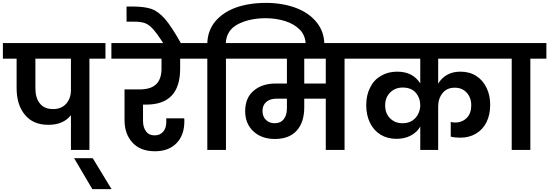

<svg xmlns="http://www.w3.org/2000/svg" viewBox="-41 -1038 3802 1329"><path d="M689 -740C689 -740 -21 -740 -21 -740C-21 -740 -21 -632 -21 -632C-21 -632 74 -632 74 -632C74 -632 74 -428 74 -428C74 -428 74 -428 74 -428C74 -351 93 -290 131 -244C169 -197 223 -174 294 -174C294 -174 294 -174 294 -174C363 -174 415 -196 450 -241C450 -241 450 0 450 0C450 0 578 0 578 0C578 0 578 -632 578 -632C578 -632 689 -632 689 -632C689 -632 689 -740 689 -740ZM450 -414C450 -414 450 -414 450 -414C450 -377 439 -346 418 -321C396 -296 366 -283 327 -283C327 -283 327 -283 327 -283C286 -283 255 -296 235 -322C214 -347 204 -383 204 -428C204 -428 204 -632 204 -632C204 -632 450 -632 450 -632C450 -632 450 -414 450 -414Z M731 271C731 271 601 57 601 57C601 57 472 57 472 57C472 57 598 271 598 271C598 271 731 271 731 271Z M971 -314C971 -314 971 -314 971 -314C1128 -314 1206 -397 1206 -563C1206 -563 1206 -632 1206 -632C1206 -632 1304 -632 1304 -632C1304 -632 1304 -740 1304 -740C1304 -740 730 -740 730 -740C730 -740 730 -632 730 -632C730 -632 1077 -632 1077 -632C1077 -632 1077 -563 1077 -563C1077 -563 1077 -563 1077 -563C1077 -516 1065 -480 1041 -456C1016 -431 977 -419 924 -419C924 -419 821 -419 821 -419C821 -419 821 -207 821 -207C821 -207 821 -207 821 -207C821 -143 839 -91 876 -51C912 -11 964 9 1032 9C1032 9 1032 9 1032 9C1095 9 1145 -10 1181 -47C1217 -84 1235 -135 1235 -198C1235 -198 1235 -198 1235 -198C1235 -206 1235 -213 1234 -219C1234 -219 1110 -219 1110 -219C1110 -219 1110 -194 1110 -194C1110 -194 1110 -194 1110 -194C1110 -166 1103 -144 1089 -127C1074 -110 1055 -101 1030 -101C1030 -101 1030 -101 1030 -101C1003 -101 983 -110 970 -129C956 -147 949 -171 949 -201C949 -201 949 -314 949 -314C949 -314 971 -314 971 -314Z M1213 -736C1213 -736 1213 -736 1213 -736C1169 -814 1132 -871 1101 -907C1070 -942 1039 -965 1008 -976C977 -987 934 -992 881 -993C881 -993 835 -993 835 -993C835 -993 835 -888 835 -888C835 -888 884 -888 884 -888C884 -888 884 -888 884 -888C917 -888 943 -885 962 -878C981 -871 999 -858 1018 -837C1037 -816 1061 -783 1091 -736C1091 -736 1213 -736 1213 -736Z M1799 -1018C1799 -1018 1799 -1018 1799 -1018C1722 -1018 1653 -1007 1593 -986C1532 -964 1485 -932 1450 -891C1415 -849 1396 -799 1394 -740C1394 -740 1283 -740 1283 -740C1283 -740 1283 -632 1283 -632C1283 -632 1394 -632 1394 -632C1394 -632 1394 0 1394 0C1394 0 1523 0 1523 0C1523 0 1523 -632 1523 -632C1523 -632 1634 -632 1634 -632C1634 -632 1634 -740 1634 -740C1634 -740 1522 -740 1522 -740C1522 -740 1522 -740 1522 -740C1525 -800 1554 -844 1607 -871C1660 -898 1724 -912 1799 -912C1799 -912 1799 -912 1799 -912C1846 -912 1891 -905 1933 -892C1975 -879 2009 -858 2036 -831C2062 -803 2075 -768 2075 -726C2075 -726 2075 -711 2075 -711C2075 -711 2204 -711 2204 -711C2204 -711 2204 -728 2204 -728C2204 -728 2204 -728 2204 -728C2204 -787 2187 -838 2152 -882C2117 -926 2069 -960 2008 -983C1947 -1006 1877 -1018 1799 -1018Z M2455 -740C2455 -740 1592 -740 1592 -740C1592 -740 1592 -632 1592 -632C1592 -632 1945 -632 1945 -632C1945 -632 1945 -460 1945 -460C1945 -460 1869 -460 1869 -460C1869 -460 1869 -460 1869 -460C1806 -460 1755 -444 1716 -411C1676 -378 1656 -330 1656 -269C1656 -269 1656 -269 1656 -269C1656 -211 1675 -164 1713 -129C1750 -94 1800 -76 1862 -76C1862 -76 1862 -76 1862 -76C1927 -76 1978 -95 2013 -134C2048 -173 2065 -227 2065 -296C2065 -296 2065 -355 2065 -355C2065 -355 2214 -355 2214 -355C2214 -355 2214 0 2214 0C2214 0 2344 0 2344 0C2344 0 2344 -632 2344 -632C2344 -632 2455 -632 2455 -632C2455 -632 2455 -740 2455 -740ZM2214 -460C2214 -460 2065 -460 2065 -460C2065 -460 2065 -632 2065 -632C2065 -632 2214 -632 2214 -632C2214 -632 2214 -460 2214 -460ZM1945 -289C1945 -289 1945 -289 1945 -289C1945 -257 1938 -232 1923 -213C1908 -194 1887 -185 1860 -185C1860 -185 1860 -185 1860 -185C1835 -185 1815 -193 1800 -208C1784 -223 1776 -244 1776 -270C1776 -270 1776 -270 1776 -270C1776 -297 1785 -318 1803 -333C1820 -348 1844 -355 1873 -355C1873 -355 1945 -355 1945 -355C1945 -355 1945 -289 1945 -289Z M3431 -632C3431 -632 3431 -740 3431 -740C3431 -740 2414 -740 2414 -740C2414 -740 2414 -632 2414 -632C2414 -632 2868 -632 2868 -632C2868 -632 2868 -461 2868 -461C2868 -461 2868 -461 2868 -461C2852 -486 2831 -506 2804 -521C2777 -535 2745 -542 2708 -542C2708 -542 2708 -542 2708 -542C2665 -542 2628 -532 2596 -513C2563 -494 2538 -467 2521 -432C2503 -397 2494 -356 2494 -310C2494 -310 2494 -310 2494 -310C2494 -264 2503 -223 2520 -188C2537 -153 2562 -125 2593 -106C2624 -87 2661 -77 2703 -77C2703 -77 2703 -77 2703 -77C2742 -77 2775 -85 2803 -100C2831 -115 2853 -135 2868 -162C2868 -162 2868 0 2868 0C2868 0 2992 0 2992 0C2992 0 2992 -301 2992 -301C2992 -301 2992 -301 2992 -301C2992 -337 3002 -368 3022 -393C3041 -418 3070 -431 3107 -431C3107 -431 3107 -431 3107 -431C3140 -431 3168 -420 3189 -397C3210 -374 3221 -345 3221 -310C3221 -310 3221 -310 3221 -310C3221 -273 3211 -243 3190 -222C3169 -201 3143 -190 3110 -190C3110 -190 3110 -190 3110 -190C3097 -190 3087 -191 3079 -194C3079 -194 3079 -92 3079 -92C3079 -92 3079 -92 3079 -92C3100 -87 3122 -85 3145 -85C3145 -85 3145 -85 3145 -85C3185 -85 3221 -94 3252 -112C3283 -130 3308 -156 3326 -191C3343 -225 3352 -266 3352 -313C3352 -313 3352 -313 3352 -313C3352 -356 3344 -395 3327 -430C3310 -465 3287 -492 3256 -512C3225 -532 3188 -542 3147 -542C3147 -542 3147 -542 3147 -542C3111 -542 3080 -535 3054 -520C3027 -505 3007 -484 2992 -459C2992 -459 2992 -632 2992 -632C2992 -632 3431 -632 3431 -632ZM2746 -185C2746 -185 2746 -185 2746 -185C2711 -185 2682 -196 2659 -219C2636 -242 2625 -272 2625 -309C2625 -309 2625 -309 2625 -309C2625 -346 2637 -375 2660 -398C2683 -421 2712 -432 2747 -432C2747 -432 2747 -432 2747 -432C2786 -432 2816 -420 2837 -396C2858 -371 2868 -342 2868 -309C2868 -309 2868 -309 2868 -309C2868 -288 2863 -269 2854 -250C2845 -231 2831 -215 2813 -203C2794 -191 2772 -185 2746 -185Z M3630 0C3630 0 3630 -632 3630 -632C3630 -632 3741 -632 3741 -632C3741 -632 3741 -740 3741 -740C3741 -740 3390 -740 3390 -740C3390 -740 3390 -632 3390 -632C3390 -632 3501 -632 3501 -632C3501 -632 3501 0 3501 0C3501 0 3630 0 3630 0Z"/></svg>

Font: Girnar Poppins
Style: SemiBold
Weight: 500
Designer: Ninad Kale (Devanagari), Jonny Pinhorn (Latin)
Foundry: Indian Type Foundry
Version: ""